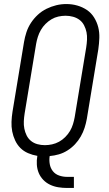

<svg xmlns="http://www.w3.org/2000/svg" viewBox="-20 -766 540 951"><path d="M312 165Q290 165 268.5 161.5Q247 158 228 149Q209 140 194.5 125Q180 110 172 91Q164 72 162.5 50Q161 28 165 6Q141 2 119 -7.5Q97 -17 81 -33Q65 -49 55 -70.5Q45 -92 40.5 -115Q36 -138 37 -163Q38 -188 42 -213L99 -558Q103 -582 111 -606.5Q119 -631 133.5 -653Q148 -675 167.5 -693Q187 -711 210.5 -722.5Q234 -734 258.5 -740Q283 -746 309 -746Q337 -746 363 -738.5Q389 -731 410.5 -716.5Q432 -702 446 -679.5Q460 -657 466.5 -631.5Q473 -606 472 -578Q471 -550 467 -522L410 -177Q406 -155 399 -133Q392 -111 380 -90Q368 -69 351.5 -51.5Q335 -34 314.5 -21Q294 -8 271.5 -1.5Q249 5 226 7Q223 27 226.5 47Q230 67 242 82Q254 97 273 103.5Q292 110 312 110H346V165ZM202 -47Q220 -47 238 -51Q256 -55 272.5 -64Q289 -73 303 -87Q317 -101 326.5 -117Q336 -133 341.5 -151Q347 -169 350 -186L407 -531Q410 -550 411 -569.5Q412 -589 408.5 -606.5Q405 -624 396.5 -640.5Q388 -657 374 -667.5Q360 -678 342 -683Q324 -688 305 -688Q287 -688 269 -684Q251 -680 235 -670.5Q219 -661 205.5 -647.5Q192 -634 182.5 -617.5Q173 -601 167.5 -583.5Q162 -566 159 -549L102 -204Q99 -185 98 -166Q97 -147 100.5 -129Q104 -111 112 -95Q120 -79 133.5 -68Q147 -57 165 -52Q183 -47 202 -47Z"/></svg>

Font: Iosevka Slab Light Oblique
Style: Regular
Weight: 300
Italic angle: -9°
Monospace: yes
Designer: Belleve Invis
Foundry: Belleve Invis
Version: Version 11.1.1; ttfautohint (v1.8.3)